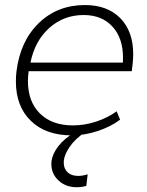

<svg xmlns="http://www.w3.org/2000/svg" viewBox="-20 -534 593 772"><path d="M288.1 218.8Q244.6 218.8 215.6 191.9Q186.5 165 186.5 126Q186.5 118.7 187 114.7Q190.9 84.5 214.4 54Q237.8 23.4 281.2 -2.4L321.3 -2Q281.2 25.4 260.5 55.9Q239.7 86.4 236.8 110.8Q236.3 113.8 236.3 120.1Q236.3 144 251.7 158.7Q267.1 173.3 294.4 173.3Q312 173.3 332.5 167L327.1 213.4Q308.6 218.8 288.1 218.8ZM102.5 -282.2H474.1Q474.6 -289.1 474.6 -301.8Q474.6 -380.9 432.1 -427.2Q389.6 -473.6 316.4 -473.6Q236.3 -473.6 178.2 -421.6Q120.1 -369.6 102.5 -282.2ZM268.6 10.3Q164.1 10.3 104 -48.1Q43.9 -106.4 43.9 -206.5Q43.9 -230.5 46.4 -248Q61.5 -369.1 136.2 -441.4Q210.9 -513.7 321.3 -513.7Q412.1 -513.7 463.9 -460.7Q515.6 -407.7 515.6 -316.4Q515.6 -299.3 513.2 -275.9L509.8 -247.6H95.2Q92.3 -227.1 92.3 -208Q92.3 -125.5 140.6 -77.6Q189 -29.8 273.4 -29.8Q319.8 -29.8 366.2 -44.9Q412.6 -60.1 449.2 -86.4L462.9 -52.7Q424.3 -23.9 371.8 -6.8Q319.3 10.3 268.6 10.3Z"/></svg>

Font: Muli
Style: ExtraLightItalic
Weight: 200
Italic angle: -7°
Designer: Vernon Adams
Foundry: newtypography
Version: Version 2.0; ttfautohint (v1.00rc1.2-2d82) -l 8 -r 50 -G 200